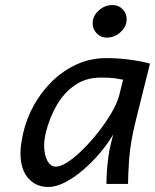

<svg xmlns="http://www.w3.org/2000/svg" viewBox="-20 -728 614 760"><path d="M486.8 0H401.4Q401.4 -22 403.3 -50.8Q405.3 -79.6 409.2 -108.2Q413.1 -136.7 418.5 -157.7L428.2 -196.3Q407.7 -160.6 377 -124Q346.2 -87.4 310.3 -56.4Q274.4 -25.4 238.3 -6.6Q202.1 12.2 170.9 12.2Q122.6 12.2 91.8 -22.5Q61 -57.1 61 -122.1Q61 -139.6 64 -159.4Q66.9 -179.2 71.8 -201.2Q84.5 -257.8 113.8 -310.8Q143.1 -363.8 186 -406Q229 -448.2 283.4 -473.1Q337.9 -498 400.9 -498Q448.2 -498 493.7 -491.9Q539.1 -485.8 573.7 -476.1L518.1 -253.4Q495.6 -163.1 491.2 -98.1Q486.8 -33.2 486.8 0ZM452.1 -351.6 467.3 -412.6Q456.1 -415 435.8 -418Q415.5 -420.9 378.9 -420.9Q320.3 -420.9 276.9 -391.1Q233.4 -361.3 205.1 -312.5Q176.8 -263.7 162.1 -206.1Q154.8 -176.8 154.8 -150.9Q154.8 -115.2 167.5 -91.8Q180.2 -68.4 201.2 -68.4Q221.2 -68.4 250.2 -87.9Q279.3 -107.4 311.3 -139.6Q343.3 -171.9 372.6 -209.7Q401.9 -247.6 423.3 -284.9Q444.8 -322.3 452.1 -351.6ZM346.7 -635.3Q346.7 -664.6 370.6 -686.3Q394.5 -708 425.3 -708Q449.2 -708 465.3 -691.7Q481.4 -675.3 481.4 -652.3Q481.4 -623 457.5 -601.1Q433.6 -579.1 402.8 -579.1Q378.9 -579.1 362.8 -595.9Q346.7 -612.8 346.7 -635.3Z"/></svg>

Font: Andika
Style: Italic
Weight: 400
Italic angle: -14°
Designer: Victor Gaultney, Annie Olsen, Julie Remington, Don Collingsworth, Eric Hays, Becca Hirsbrunner
Foundry: SIL International
Version: Version 6.101